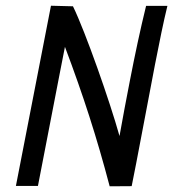

<svg xmlns="http://www.w3.org/2000/svg" viewBox="-20 -654 610 677"><path d="M366.7 2.9 444.3 2.4C449.2 -23.4 455.1 -51.3 460.4 -79.1C482.4 -191.4 504.9 -315.4 526.4 -425.8C542 -505.4 556.6 -578.1 570.3 -633.3H495.1C474.6 -549.8 455.6 -460.4 438 -369.6C425.3 -304.2 412.6 -237.8 401.4 -174.3C367.7 -295.4 281.2 -542 237.3 -631.8L159.7 -633.8L36.1 1.5H113.8C128.4 -72.8 161.6 -246.1 189.5 -389.2L209 -488.8C273.9 -316.4 320.8 -171.4 366.7 2.9Z"/></svg>

Font: Fantasque Sans Mono
Style: RegItalic
Weight: 400
Italic angle: -11°
Monospace: yes
Designer: Jany Belluz
Version: Version 1.6.3